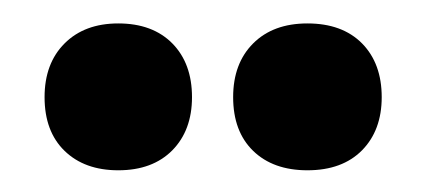

<svg xmlns="http://www.w3.org/2000/svg" viewBox="-20 -632 373 168"><path d="M83.5 -483Q54 -483 36.5 -500Q19 -517 19 -547Q19 -576.5 36.5 -594Q54 -611.5 83.5 -611.5Q113.5 -611.5 130.8 -594Q148 -576.5 148 -547Q148 -518 130.8 -500.5Q113.5 -483 83.5 -483ZM249 -483Q219 -483 201.5 -500Q184 -517 184 -547Q184 -576.5 201.5 -594Q219 -611.5 249 -611.5Q279.5 -611.5 296.8 -594Q314 -576.5 314 -547Q314 -518 296.8 -500.5Q279.5 -483 249 -483Z"/></svg>

Font: Fraunces 144pt SuperSoft SemiBold
Style: Regular
Weight: 600
Version: Version 1.000;[b76b70a41]